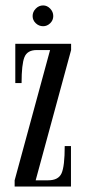

<svg xmlns="http://www.w3.org/2000/svg" viewBox="-20 -684 317 704"><path d="M138.2 -587.9Q122.6 -587.9 111.1 -598.9Q99.6 -609.9 99.6 -625Q99.6 -640.6 111.1 -652.3Q122.6 -664.1 138.2 -664.1Q152.8 -664.1 164.1 -652.3Q175.3 -640.6 175.3 -625Q175.3 -609.9 164.1 -598.9Q152.8 -587.9 138.2 -587.9ZM33.7 0V-22.9L163.6 -500.5H114.7Q80.1 -500.5 69.6 -474.4Q59.1 -448.2 59.1 -379.4H36.1V-523.4H240.7V-500.5L110.8 -22.9H156.7Q194.3 -22.9 205.8 -48.8Q217.3 -74.7 217.3 -148.4H240.2V0Z"/></svg>

Font: Imbue
Style: Regular
Weight: 400
Designer: Tyler Finck
Foundry: Etcetera Type Company
Version: Version 0.910